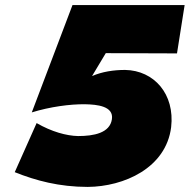

<svg xmlns="http://www.w3.org/2000/svg" viewBox="-20 -720 746 755"><path d="M653 -220C668 -350 586 -443 472 -445C426 -445 382 -438 342 -421L396 -511L676 -510L706 -700H265L105 -278C176 -300 256 -311 316 -310C361 -309 428 -303 420 -251C412 -197 349 -185 287 -185C241 -186 183 -202 124 -236L38 -43C120 -10 213 15 325 15C467 14 633 -59 653 -220Z"/></svg>

Font: Jost* Black
Style: Italic
Weight: 900
Italic angle: -10°
Version: Version 3.7